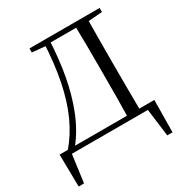

<svg xmlns="http://www.w3.org/2000/svg" viewBox="-210 -883 1180 1243"><g transform="rotate(-30 380.5 -261.5)"><path d="M17.2 205.4 13.5 -35.1H721.6L718.8 205.4H679.4L650.1 -23.5L678.8 0H60L88.4 -25.4L57.3 205.4ZM188.3 -698V-728H304.4V-687.6H296.2ZM304.4 -693V-728H563.7V-693ZM516.5 0Q518.7 -83.6 519.2 -169.9Q519.7 -256.1 519.7 -354.3V-385.1Q519.7 -474.3 519.2 -559.7Q518.7 -645 516.5 -728H609.6Q608.6 -645.2 608.1 -559.9Q607.6 -474.5 607.6 -385.1V-354.1Q607.6 -256.5 608.1 -170.3Q608.6 -84.1 609.6 0ZM563.7 -686.9V-728H712.8V-698L575.1 -686.9ZM74.7 -34.3Q139.1 -109.5 183.9 -207.4Q228.7 -305.3 254.9 -433.9Q281 -562.5 288.2 -728H328.4Q321.4 -573.4 298.7 -451.1Q276 -328.7 237.8 -230.5Q214.4 -169.8 185.3 -118.9Q156.2 -67.9 121.2 -25.6V-15.2Z"/></g></svg>

Font: Noto Serif SC ExtraLight
Style: Regular
Weight: 200
Designer: Ryoko NISHIZUKA 西塚涼子 (kana & ideographs); Frank Grießhammer (Latin, Greek & Cyrillic); Wenlong ZHANG 张文龙 (bopomofo); San
Foundry: Adobe
Version: Version 2.002-H1;hotconv 1.1.0;makeotfexe 2.6.0